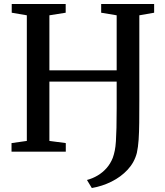

<svg xmlns="http://www.w3.org/2000/svg" viewBox="-20 -763 831 966"><path d="M442 183 417.5 142.5Q446 135 471.2 120Q496.5 105 516 83Q535.5 61 547.5 31Q553.5 14 557.5 -5.5Q561.5 -25 563.2 -52.5Q565 -80 566 -120.2Q567 -160.5 567 -219V-352.5H228.5V-54L311 -43V0H38V-43L115 -54V-686L39 -699V-743H310.5V-699L228.5 -686V-409H567V-686L489 -699V-743H755.5V-699L681 -686V-259Q681 -195 680.5 -146.5Q680 -98 677.5 -60.5Q675 -23 668.5 6.5Q656 54.5 622.2 90.8Q588.5 127 541.5 150.5Q494.5 174 442 183Z"/></svg>

Font: Merriweather 48pt Medium
Style: Regular
Weight: 500
Version: Version 2.100